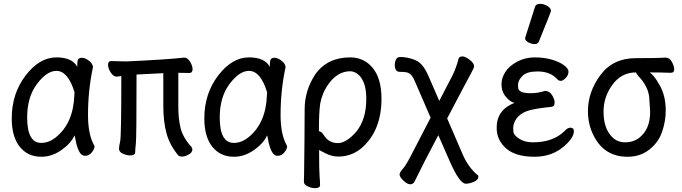

<svg xmlns="http://www.w3.org/2000/svg" viewBox="-20 -790 3540 997"><path d="M195 24Q124 24 82.5 -28Q41 -80 41 -175Q41 -304 113 -398Q185 -492 273 -492Q355 -492 381 -443Q381 -445 382 -467.5Q383 -490 405 -490Q422 -490 441.5 -475Q461 -460 463 -442Q437 -322 437 -193Q437 -93 468 -37L471 -30Q471 -17 457 1Q443 19 422 19Q402 19 390.5 -4.5Q379 -28 373.5 -57.5Q368 -87 367 -87Q348 -45 298.5 -10.5Q249 24 195 24ZM194 -48Q234 -48 270 -77Q361 -150 366 -296Q366 -304 367 -311Q333 -422 273 -422Q223 -422 172 -354Q121 -286 121 -180Q121 -48 194 -48Z M925 23Q911 23 905 16Q861 -37 844.5 -98Q828 -159 828 -241V-410L689 -403Q689 -74 685.5 -45Q682 -16 682 0.5Q682 17 655 17Q638 17 618 8Q598 -1 598 -17Q598 -30 604 -56Q610 -82 610 -395L586 -392Q569 -392 555 -413.5Q541 -435 541 -454Q541 -473 558 -473L635 -471Q853 -481 937 -491Q954 -491 967 -469.5Q980 -448 980 -431Q980 -411 963 -411L906 -412V-231Q906 -175 917.5 -126Q929 -77 974 -27Q979 -19 979 -14Q979 1 960.5 12Q942 23 925 23ZM974 -27Q973 -28 972 -30Q974 -30 974 -27Z M1195 24Q1124 24 1082.5 -28Q1041 -80 1041 -175Q1041 -304 1113 -398Q1185 -492 1273 -492Q1355 -492 1381 -443Q1381 -445 1382 -467.5Q1383 -490 1405 -490Q1422 -490 1441.5 -475Q1461 -460 1463 -442Q1437 -322 1437 -193Q1437 -93 1468 -37L1471 -30Q1471 -17 1457 1Q1443 19 1422 19Q1402 19 1390.5 -4.5Q1379 -28 1373.5 -57.5Q1368 -87 1367 -87Q1348 -45 1298.5 -10.5Q1249 24 1195 24ZM1194 -48Q1234 -48 1270 -77Q1361 -150 1366 -296Q1366 -304 1367 -311Q1333 -422 1273 -422Q1223 -422 1172 -354Q1121 -286 1121 -180Q1121 -48 1194 -48Z M1615 187Q1598 187 1578 178Q1558 169 1558 153Q1558 141 1559 115Q1560 89 1561 -53.5Q1562 -196 1562 -223Q1562 -320 1617 -404Q1680 -492 1798 -492Q1871 -492 1916 -436.5Q1961 -381 1961 -278Q1961 -108 1854 -18Q1802 23 1737 23Q1703 23 1670 6L1637 -11Q1637 96 1639.5 125Q1642 154 1642 171Q1642 187 1615 187ZM1734 -47Q1778 -47 1829 -105Q1882 -169 1882 -276Q1882 -328 1869.5 -359.5Q1857 -391 1837.5 -405.5Q1818 -420 1798 -420Q1728 -420 1677 -341Q1653 -303 1643 -253Q1636 -210 1636 -109H1633Q1649 -109 1661 -89Q1687 -47 1734 -47Z M2110 167Q2095 167 2075 148Q2055 129 2055 116Q2055 105 2071 87.5Q2087 70 2113 20L2216 -179L2136 -364Q2119 -408 2093 -414Q2080 -417 2055 -417Q2030 -417 2030 -455Q2030 -467 2036 -480.5Q2042 -494 2058 -494Q2088 -494 2120.5 -484Q2153 -474 2171.5 -452Q2190 -430 2205 -395L2261 -266L2329 -397Q2349 -438 2361 -484Q2364 -497 2382 -497Q2396 -497 2419 -479.5Q2442 -462 2442 -445Q2442 -439 2428 -413Q2417 -394 2302 -175L2384 15Q2411 76 2457 117Q2464 118 2464 130Q2463 144 2440.5 154Q2418 164 2399 164Q2367 164 2317 51Q2286 -18 2256 -88Q2174 67 2134 150Q2127 167 2110 167Z M2756 24Q2661 24 2612 -16Q2559 -60 2559 -127Q2559 -220 2652 -256Q2631 -259 2607.5 -286.5Q2584 -314 2584 -353Q2584 -384 2603.5 -415.5Q2623 -447 2665 -469.5Q2707 -492 2757 -492Q2806 -492 2846.5 -480Q2887 -468 2909.5 -450.5Q2932 -433 2932 -419Q2932 -399 2917 -384.5Q2902 -370 2893 -370Q2883 -370 2877 -375.5Q2871 -381 2866 -386Q2832 -419 2771 -419Q2716 -419 2693 -396Q2670 -373 2670 -350Q2670 -348 2670.5 -335Q2671 -322 2685.5 -314Q2700 -306 2737 -306Q2773 -306 2810 -318Q2833 -318 2846.5 -296.5Q2860 -275 2860 -257Q2860 -236 2842 -235Q2751 -226 2716 -213Q2681 -200 2663 -175.5Q2645 -151 2645 -125Q2645 -122 2646 -105.5Q2647 -89 2675.5 -70Q2704 -51 2747 -51Q2853 -51 2912 -110Q2927 -127 2942 -127Q2960 -127 2960 -109Q2960 -76 2914 -35Q2850 24 2756 24ZM2756 -561Q2740 -561 2723.5 -570Q2707 -579 2707 -590Q2707 -598 2709 -600L2758 -754Q2762 -770 2785 -770Q2804 -770 2822.5 -759Q2841 -748 2841 -732Q2841 -728 2778 -574Q2773 -561 2756 -561Z M3239 24Q3118 24 3063 -85Q3033 -143 3033 -213Q3033 -313 3098 -400.5Q3163 -488 3281.5 -488Q3400 -488 3435 -491Q3457 -491 3469 -468.5Q3481 -446 3481 -430Q3481 -412 3462 -412Q3414 -414 3354 -414Q3378 -397 3404 -350Q3437 -294 3437 -216Q3437 -161 3418 -105.5Q3399 -50 3351.5 -13Q3304 24 3239 24ZM3300 -75Q3356 -119 3356 -209Q3356 -221 3351.5 -281Q3347 -341 3295 -395Q3283 -408 3283 -414Q3205 -414 3158 -347Q3114 -285 3114 -211Q3114 -132 3150 -88Q3180 -51 3225 -51Q3270 -51 3300 -75Z"/></svg>

Font: LXGW WenKai Mono Medium
Style: Regular
Weight: 500
Monospace: yes
Designer: LXGW / Fontworks Inc.
Foundry: LXGW / Fontworks Inc.
Version: Version 1.520; June 14, 2025